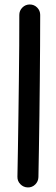

<svg xmlns="http://www.w3.org/2000/svg" viewBox="-20 -778 248 844"><path d="M110.8 -758.3Q129.9 -758.3 143.3 -744.9Q156.7 -731.4 156.7 -712.4Q156.7 -650.9 156.2 -577.1Q155.8 -503.4 155 -424.6Q154.3 -345.7 153.3 -268.6Q152.3 -191.4 151.1 -122.3Q149.9 -53.2 148.9 0.5Q148.4 19.5 134.8 33Q121.1 46.4 102.1 45.9Q83 45.4 69.6 31.7Q56.2 18.1 56.6 -1Q57.6 -54.7 58.8 -123.5Q60.1 -192.4 61 -269.5Q62 -346.7 63 -425.3Q64 -503.9 64.5 -577.6Q64.9 -651.4 64.9 -712.4Q64.9 -731.4 78.4 -744.9Q91.8 -758.3 110.8 -758.3Z"/></svg>

Font: Mikhak-DS2-FD Medium
Style: Regular
Weight: 500
Designer: Amin Abedi
Version: Version 3.4